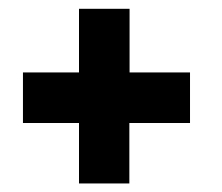

<svg xmlns="http://www.w3.org/2000/svg" viewBox="-20 -539 515 445"><path d="M33.2 -371.1V-253.9H163.1V-113.8H279.8V-253.9H420.4V-371.1H280.3V-518.6H163.1V-371.1Z"/></svg>

Font: Tuffy
Style: Bold
Weight: 700
Designer: Thatcher Ulrich, Karoly Barta, Michael Everson
Version: Version 001.270